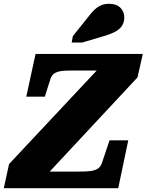

<svg xmlns="http://www.w3.org/2000/svg" viewBox="-60 -995 775 1015"><path d="M118 -88H355Q385 -88 406 -89.5Q427 -91 441.5 -96Q456 -101 464.5 -109.5Q473 -118 478 -131L519 -253H618L565 0H-40L-12 -128L497 -671L519 -622H314Q291 -622 273.5 -620.5Q256 -619 242.5 -614.5Q229 -610 220.5 -601.5Q212 -593 207 -579L177 -484H79L128 -710H695L667 -586L145 -26ZM406 -905Q423 -928 439.5 -943.5Q456 -959 474.5 -967Q493 -975 516 -975Q555 -975 576 -954.5Q597 -934 597 -903Q597 -877 584.5 -858Q572 -839 545.5 -825.5Q519 -812 478 -801L374 -770H319L325 -804Z"/></svg>

Font: Roboto Serif ExtraBold
Style: Italic
Weight: 800
Italic angle: -10°
Version: Version 1.007